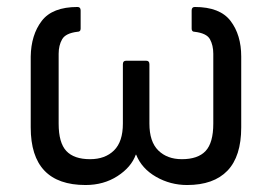

<svg xmlns="http://www.w3.org/2000/svg" viewBox="-20 -519 780 550"><path d="M225 11Q68 11 68 -154V-357Q69 -419 99.5 -459Q130 -499 202 -499Q211 -499 211 -489V-437Q211 -428 202 -428Q168 -424 158 -406.5Q148 -389 148 -365V-165Q148 -110 170 -86.5Q192 -63 238 -63Q281 -63 306.5 -88Q332 -113 332 -165V-335Q332 -345 341 -345H399Q408 -345 408 -335V-165Q408 -113 433.5 -88Q459 -63 501 -63Q547 -63 569 -86.5Q591 -110 591 -165V-365Q591 -389 581.5 -406.5Q572 -424 537 -428Q529 -428 529 -437V-489Q529 -499 538 -499Q610 -499 640.5 -459Q671 -419 671 -357V-154Q671 -71 631.5 -30Q592 11 516 11Q468 11 427 -12.5Q386 -36 370 -76H369Q356 -40 316.5 -14.5Q277 11 225 11Z"/></svg>

Font: Sofia Sans Semi Condensed
Style: Regular
Weight: 400
Designer: Botio Nikoltchev, Ani Petrova
Foundry: lettersoup
Version: Version 4.100; ttfautohint (v1.8.4.7-5d5b)